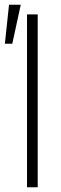

<svg xmlns="http://www.w3.org/2000/svg" viewBox="-40 -788 257 808"><path d="M118.7 -727.5V0H73.7V-727.5ZM-19.5 -604 -2 -768.1H47.4L11.7 -604Z"/></svg>

Font: Inter Display Extra Light
Style: Regular
Weight: 200
Designer: Rasmus Andersson
Foundry: rsms
Version: Version 4.000;git-4fc901f